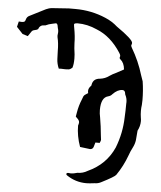

<svg xmlns="http://www.w3.org/2000/svg" viewBox="-61 -791 878 1046"><g transform="rotate(5 378.0 -268.0)"><path d="M450.2 202.6Q391.1 202.6 341.8 168.9Q337.4 166 337.4 161.1Q340.3 155.3 347.2 155.3L361.8 156.7Q376 156.7 397 150.4Q427.2 150.4 452.6 134.8Q550.8 90.3 593.3 -4.9Q625.5 -87.4 627.4 -173.8Q629.4 -207.5 629.4 -247.6L629.9 -256.8Q629.9 -277.8 619.6 -297.4L617.2 -309.6Q613.3 -320.3 602.5 -320.3Q575.7 -320.3 549.3 -292.5Q541.5 -282.7 527.8 -279.3Q489.3 -270 489.3 -201.7Q489.3 -181.6 494.1 -161.1Q502.4 -113.3 506.8 -64L509.8 -39.6Q509.8 -35.2 503.9 -22.5H480.5L473.6 1Q469.2 15.6 454.1 15.6L399.4 8.8Q378.4 -49.8 378.4 -106.4Q382.3 -117.2 382.3 -124.5Q382.3 -135.3 368.2 -147.5L361.8 -154.3L365.7 -176.3Q372.1 -215.3 386.2 -248.5L393.6 -268.1Q397 -274.9 407.7 -280.8L417.5 -287.1Q416 -293 416 -298.3Q416 -314.5 430.2 -328.1Q432.6 -330.1 432.6 -335.9Q439 -368.7 475.6 -371.1Q503.4 -374.5 525.4 -391.1Q541.5 -402.3 560.5 -410.6L601.1 -432.6Q597.7 -468.8 577.1 -485.4Q571.8 -489.3 571.8 -494.1Q574.2 -501.5 574.2 -503.9Q574.2 -510.3 567.4 -520.5Q512.2 -606.4 434.1 -637.2Q381.8 -661.1 326.7 -661.1Q315.4 -661.1 308.6 -655.8Q308.6 -645.5 311 -635.3Q319.8 -588.9 319.8 -552.7Q320.3 -526.9 325.7 -490.7Q326.7 -479 326.7 -467.8Q326.7 -436.5 320.3 -417.5Q309.6 -407.7 299.8 -406.7Q290 -405.8 282.7 -405.8Q277.3 -405.8 271.2 -406.2Q265.1 -406.7 258.8 -406.7L246.6 -406.2Q235.4 -432.1 234.4 -458L232.9 -500Q232.9 -544.9 225.1 -575.2Q224.1 -579.6 224.1 -584Q224.1 -588.9 225.1 -594Q226.1 -599.1 226.1 -604.5Q226.1 -615.7 222.2 -626.5L218.8 -644Q217.8 -646 211.9 -651.4L191.9 -647Q171.9 -643.6 152.8 -634.3H148.9Q123.5 -634.3 116.2 -611.3Q111.3 -606.4 98.9 -604.2Q86.4 -602.1 81.5 -595.2L63 -567.9L33.7 -577.1L0 -613.3L7.3 -643.1Q15.1 -642.1 23.4 -642.1Q33.2 -642.1 37.8 -645Q42.5 -647.9 44.9 -658.2Q48.8 -672.9 63.5 -679.2Q118.2 -707.5 148.4 -722.2Q164.6 -730 181.6 -731.4L273.4 -737.8H309.1Q396.5 -737.8 475.1 -704.1Q512.7 -688.5 542 -662.1Q632.3 -599.6 632.3 -580.1Q632.3 -574.7 629.4 -568.4L628.9 -565.9Q628.9 -562.5 633.3 -554.2Q674.8 -483.9 696.8 -409.2L708 -377Q715.8 -326.7 715.8 -274.9Q715.8 -262.2 714.8 -249Q712.4 -232.9 712.4 -216.3Q712.4 -197.8 715.3 -179.2Q717.3 -169.4 717.3 -160.2Q717.3 -132.8 703.6 -106.9L699.2 -54.2Q696.3 -33.2 686 -13.2Q674.3 8.8 666.5 31.7Q645 90.8 609.4 142.6Q602.1 153.8 531.7 189.5Q515.1 198.7 495.1 198.7Q465.8 202.6 450.2 202.6Z"/></g></svg>

Font: Kurland
Style: Regular
Weight: 400
Designer: GGBot
Version: 0.22